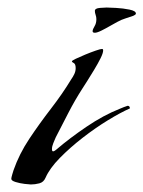

<svg xmlns="http://www.w3.org/2000/svg" viewBox="-20 -488 381 510"><path d="M232 -401Q226 -401 226 -405Q226 -410 231 -418Q236 -426 236 -437Q236 -443 234 -448.5Q232 -454 232 -459Q232 -466 245.5 -467Q259 -468 263 -468Q269 -468 288 -467Q307 -466 324 -462.5Q341 -459 341 -452Q341 -450 338.5 -448.5Q336 -447 334 -446Q323 -442 313 -439Q303 -436 292 -430Q286 -427 274 -420Q262 -413 250 -407Q238 -401 232 -401ZM62 2Q58 2 45.5 0.5Q33 -1 21.5 -4.5Q10 -8 10 -13Q10 -16 12.5 -24.5Q15 -33 16 -36Q31 -79 58 -119.5Q85 -160 115.5 -199.5Q146 -239 169 -277Q174 -284 177.5 -291.5Q181 -299 181 -307Q181 -318 176 -320.5Q171 -323 171 -325Q171 -327 181.5 -332Q192 -337 206.5 -343Q221 -349 234 -353.5Q247 -358 251 -358Q254 -358 254 -354Q254 -347 247 -333Q240 -319 230 -302.5Q220 -286 211.5 -272.5Q203 -259 199 -253Q179 -222 162 -189Q145 -156 128 -123Q125 -116 121.5 -107.5Q118 -99 118 -92Q118 -86 121 -86Q123 -86 126 -88Q129 -90 130 -91Q165 -121 210 -151.5Q255 -182 298 -199Q300 -200 309 -203.5Q318 -207 319 -207Q325 -207 325 -200Q300 -189 266.5 -168.5Q233 -148 199.5 -122Q166 -96 139 -68.5Q112 -41 101 -16Q96 -4 84.5 -1Q73 2 62 2Z"/></svg>

Font: My Soul
Style: Regular
Weight: 400
Designer: Robert E. Leuschke
Foundry: Robert E. Leuschke
Version: Version 1.010; ttfautohint (v1.8.4.7-5d5b)